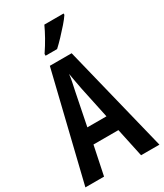

<svg xmlns="http://www.w3.org/2000/svg" viewBox="-228 -1026 953 1114"><g transform="rotate(-30 248.0 -468.5)"><path d="M373 0 332 -192H165L125 0H0L174 -714H320L496 0ZM267 -508Q260 -542 256 -567Q252 -592 247 -618Q245 -595 238.5 -564.5Q232 -534 227 -510L184 -296H312ZM395 -928Q382 -908 358 -880.5Q334 -853 307.5 -825Q281 -797 259 -777H182V-789Q209 -829 230 -866.5Q251 -904 266 -937H395Z"/></g></svg>

Font: Noto Sans Tamil ExtraCondensed SemiBold
Style: Regular
Weight: 600
Width: 2
Designer: Jelle Bosma - Monotype Design Team
Foundry: Monotype Imaging Inc.
Version: Version 2.004; ttfautohint (v1.8.4.7-5d5b)